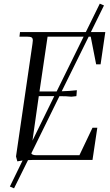

<svg xmlns="http://www.w3.org/2000/svg" viewBox="-20 -878 606 1054"><path d="M34.2 146 104 2.9Q92.3 4.4 75.2 7.8L67.9 -19L158.2 -637.2Q160.2 -650.9 160.2 -655.8Q160.2 -668.5 153.3 -672.6Q146.5 -676.8 127.9 -676.8H86.9L89.8 -702.1H451.2L527.8 -857.9L550.8 -848.1L479 -702.1H558.1L532.2 -524.9H507.8L478 -676.8H466.8L318.8 -377Q360.8 -377.9 401.9 -382.8L399.9 -355L398.9 -350.1L372.1 -347.2Q346.2 -350.1 306.2 -350.1L151.9 -36.1Q155.8 -25.9 182.1 -25.9H416L487.8 -176.8H514.2L487.8 0H161.1Q141.6 0 133.8 1L57.1 155.8ZM158.2 -106 277.8 -350.1H192.9ZM196.8 -376H291L439 -676.8H241.2Z"/></svg>

Font: Dihjauti
Style: Italic
Weight: 400
Italic angle: -9°
Designer: T. Christopher White
Version: Version 3.0.0